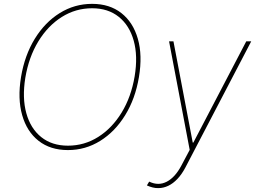

<svg xmlns="http://www.w3.org/2000/svg" viewBox="-20 -757 1310 981"><path d="M327.1 9.8Q237.3 9.8 177.2 -37.4Q117.2 -84.5 93.3 -168.7Q69.3 -252.9 87.4 -363.3Q106 -474.6 157.7 -558.8Q209.5 -643.1 285.2 -690.2Q360.8 -737.3 450.7 -737.3Q540 -737.3 600.1 -690.2Q660.2 -643.1 684.3 -558.8Q708.5 -474.6 689.9 -363.3Q671.4 -252.4 619.4 -168.2Q567.4 -84 491.9 -37.1Q416.5 9.8 327.1 9.8ZM327.1 -12.7Q411.1 -12.7 481.9 -57.4Q552.7 -102.1 601.6 -182.1Q650.4 -262.2 668 -367.2Q685.1 -470.7 663.3 -548.8Q641.6 -627 586.9 -670.9Q532.2 -714.8 450.7 -714.8Q366.7 -714.8 295.7 -670.2Q224.6 -625.5 175.8 -545.4Q127 -465.3 109.4 -359.9Q92.8 -256.8 114.5 -178.5Q136.2 -100.1 190.9 -56.4Q245.6 -12.7 327.1 -12.7ZM789.1 204.1Q775.4 204.6 760.5 200.9Q745.6 197.3 730.5 190.4L742.2 170.9L743.2 171.4Q789.6 193.4 832 171.4Q874.5 149.4 906.2 89.8L949.2 8.8L843.8 -545.9H866.2L964.8 -28.3H967.8L1238.3 -545.9H1263.7L926.8 99.6Q908.7 133.8 886.5 157.2Q864.3 180.7 839.6 192.4Q814.9 204.1 789.1 204.1Z"/></svg>

Font: Inter Tight Thin
Style: Italic
Weight: 250
Italic angle: -9.39999°
Designer: Rasmus Andersson
Foundry: rsms
Version: Version 3.004